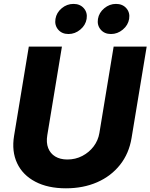

<svg xmlns="http://www.w3.org/2000/svg" viewBox="-20 -970 783 999"><path d="M323.2 9.8Q229 9.8 163.6 -24.7Q98.1 -59.1 69.1 -120.8Q40 -182.6 53.2 -263.2L129.9 -727.5H302.2L226.1 -266.6Q219.7 -228 230.7 -199.7Q241.7 -171.4 267.3 -155.8Q293 -140.1 330.6 -140.1Q373 -140.1 408.4 -158.7Q443.8 -177.2 467.3 -208.3Q490.7 -239.3 497.1 -277.8L571.3 -727.5H743.2L664.6 -252.4Q651.4 -171.4 604.5 -112.3Q557.6 -53.2 485.4 -21.7Q413.1 9.8 323.2 9.8ZM557.6 -793Q523.4 -793 503.9 -815.9Q484.4 -838.9 489.7 -871.6Q495.1 -904.3 522.5 -927Q549.8 -949.7 583.5 -949.7Q617.7 -949.7 637.5 -927Q657.2 -904.3 651.9 -871.6Q646.5 -838.9 618.9 -815.9Q591.3 -793 557.6 -793ZM336.4 -793Q302.2 -793 282.7 -815.9Q263.2 -838.9 268.6 -871.6Q273.9 -904.3 301 -927Q328.1 -949.7 362.3 -949.7Q396.5 -949.7 416.3 -927Q436 -904.3 430.7 -871.6Q425.3 -838.9 397.7 -815.9Q370.1 -793 336.4 -793Z"/></svg>

Font: Inter 18pt ExtraBold
Style: Italic
Weight: 800
Italic angle: -9.3988°
Designer: Rasmus Andersson
Foundry: rsms
Version: Version 4.001;git-66647c0bb